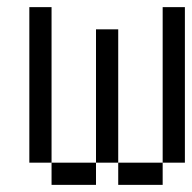

<svg xmlns="http://www.w3.org/2000/svg" viewBox="-20 -520 540 540"><path d="M125 -62.5V0H250V-62.5ZM125 -62.5V-500H62.5V-62.5ZM250 -62.5H312.5V0H437.5V-62.5H312.5Q312.5 -62.5 312.5 -437.5H250Q250 -437.5 250 -62.5ZM437.5 -62.5H500V-500H437.5Z"/></svg>

Font: Unifont
Style: Regular
Weight: 500
Version: Version 13.0.05